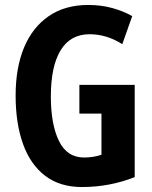

<svg xmlns="http://www.w3.org/2000/svg" viewBox="-20 -744 614 774"><path d="M300 -402H523V-30Q422 10 310 10Q222 10 162.5 -35Q103 -80 73 -163Q43 -246 43 -359Q43 -471 77 -552.5Q111 -634 176.5 -679Q242 -724 336 -724Q388 -724 433 -711.5Q478 -699 513 -679L473 -566Q410 -606 341 -606Q264 -606 224.5 -541.5Q185 -477 185 -355Q185 -243 217.5 -176Q250 -109 319 -109Q356 -109 389 -120V-286H300Z"/></svg>

Font: Noto Sans Thai ExtCond
Style: Bold
Weight: 700
Width: 2
Designer: Monotype Design Team
Foundry: Monotype Imaging Inc.
Version: Version 2.002; ttfautohint (v1.8.4.7-5d5b)